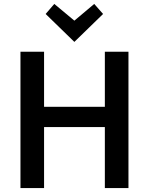

<svg xmlns="http://www.w3.org/2000/svg" viewBox="-20 -956 757 976"><path d="M84 0V-693H204V-413H513V-693H633V0H513V-310H204V0ZM358 -743 212 -885 256 -936 358 -851 459 -936 504 -885Z"/></svg>

Font: Ubuntu Sans SemiBold
Style: Regular
Weight: 600
Designer: Dalton Maag Ltd
Foundry: Dalton Maag Ltd
Version: Version 1.006; ttfautohint (v1.8.4.7-5d5b)